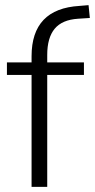

<svg xmlns="http://www.w3.org/2000/svg" viewBox="-20 -728 370 748"><path d="M103 0V-436H7V-485H103V-509Q103 -694 290 -705L325 -708L330 -658L284 -655Q222 -651 193 -616Q164 -581 164 -514V-485H307V-436H164V0Z"/></svg>

Font: Nunito Sans Light
Style: Regular
Weight: 300
Designer: Vernon Adams
Foundry: Vernon Adams
Version: Version 3.101; ttfautohint (v1.8.4.7-5d5b);gftools[0.9.27]